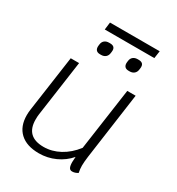

<svg xmlns="http://www.w3.org/2000/svg" viewBox="-199 -961 1006 1094"><g transform="rotate(30 304.5 -414.0)"><path d="M476 -113Q471 -75 471 -52Q471 -30 476 -7Q458 5 439 5Q425 5 419 -6.5Q413 -18 413 -43Q413 -51 415 -77Q380 -36 329.5 -13Q279 10 223 10Q142 10 98.5 -30.5Q55 -71 55 -145Q55 -163 58 -184L110 -550H165L113 -182Q111 -170 111 -148Q111 -35 228 -35Q282 -35 333 -62.5Q384 -90 424 -142L482 -550H537ZM211 -691 212 -699Q214 -717 225.5 -726.5Q237 -736 255 -736H262Q299 -736 294 -699L293 -691Q291 -673 279.5 -663Q268 -653 250 -653H243Q225 -653 217 -663Q209 -673 211 -691ZM399 -691 400 -699Q402 -717 413.5 -726.5Q425 -736 443 -736H450Q487 -736 482 -699L481 -691Q479 -673 467.5 -663Q456 -653 438 -653H431Q413 -653 405 -663Q397 -673 399 -691ZM202 -838H529L522 -789H196Z"/></g></svg>

Font: Krub Light
Style: Italic
Weight: 300
Italic angle: -8°
Designer: Ekaluck Peanpanawate
Foundry: Cadson Demak Co.,Ltd.
Version: Version 1.000; ttfautohint (v1.6)